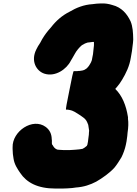

<svg xmlns="http://www.w3.org/2000/svg" viewBox="-20 -853 795 1112"><path d="M522 -571C520.5 -560.3 519.4 -549.7 518.6 -539L514.6 -519C513.1 -498.5 503.4 -484.9 493.8 -470L483.4 -458C481.8 -456.6 467.7 -447 465.2 -447C463.1 -446.3 461.7 -446 461 -446C460.2 -445.3 459.5 -445 458.8 -445C452 -444.3 445.8 -443.3 440.2 -442H434.2C432.1 -441.3 429.4 -441 426 -441H407C404.4 -441 396 -404 381.9 -330C366.3 -255.3 359.9 -218 362.5 -218H363.5L363.7 -219C363.6 -218.3 363.9 -218 364.5 -218H372C375 -218 378.7 -217.3 383.1 -216C406.2 -212 422.7 -198.8 438.7 -189C457.6 -175.5 475.2 -167.3 484.9 -145L491 -130C492.9 -121.6 495.1 -99.7 496.2 -96C494.8 -89.2 495.4 -81.4 494.6 -73C491.2 -56 492 -45.1 489.4 -32L485.8 -14C485.7 -13.3 485.2 -12.7 484.4 -12L484.2 -11C483.9 -9.7 483.4 -8.7 482.6 -8C471.3 1.4 468.6 3.4 458.2 9H457.2C450.3 10.3 444.4 11.3 439.6 12L417.2 14C412.4 14.7 407.7 15 403 15C397.5 15.7 391.8 16 385.8 16H345.8C340.5 16 334.9 15.7 329 15C325 15 320.7 14.7 316.2 14C314.2 14 312.3 13.7 310.4 13C296.4 6.9 290.8 -1.7 284.6 -13C279 -16.1 280.1 -30.4 280.6 -38L279.6 -48C278.9 -78 267.2 -101.3 244.6 -118C169.5 -173.2 50.4 -92.9 53 0L53 10C53 29.3 55.4 49.6 58.6 67C63.9 100.1 80.7 124.5 97.2 149C134.6 204.3 197.3 239 301.3 239H341.3C361.3 239 378.5 237.3 397.9 236L419.5 233C465.3 230 502.9 217.1 537.3 199C571.2 179.9 618.2 146.4 643.6 117C658.5 98.9 670.7 78.6 683.4 58C693.1 39 703.9 10.3 708.8 -14L712.8 -34L717.2 -66C717.4 -70.7 718 -76.7 718.8 -84C723.5 -115.5 724.7 -142.1 721.1 -166C721.7 -168.7 721.6 -172.3 720.8 -177C710.8 -240.9 687.9 -299.5 647.5 -338L657.9 -350C668.3 -362 678 -375.7 687.1 -391C709.5 -428.4 730.1 -469.4 737.8 -520C740.3 -532.7 742.5 -545 744.2 -557L747.4 -583C749.5 -597 750.9 -610.7 751.6 -624C751 -664 748.8 -699.2 736.5 -729C716.6 -771.7 684.9 -810.6 630.5 -824C610.7 -830.2 589.6 -834.5 562.3 -833C548.2 -833 530 -830.9 516.5 -829C465.1 -826 421.6 -807.9 382.7 -785C339.6 -763.3 304.7 -732.6 275.7 -695L260.1 -677C243.4 -657.1 226.9 -633 214.4 -608C213.4 -606.7 212.9 -605.7 212.8 -605C203.6 -591.9 196.8 -580 190 -566C156.7 -498.7 190.9 -441.6 236.6 -426.5C299.5 -405.7 365.8 -452 390 -501C397.6 -515.2 406.5 -527.1 414.4 -543C423.1 -559.4 439.6 -579 454 -591C459 -593.3 470.1 -599.9 472 -601L482.8 -605L489.2 -607H492.2C499.6 -607.7 507.5 -608.7 515.8 -610H523.8L523.6 -609C524.1 -608.3 524.3 -607.7 524.2 -607C524.4 -597.2 524.6 -584.1 522 -571Z"/></svg>

Font: Smoothie
Style: BlkIt
Weight: 900
Foundry: Cannot Into Space Fonts
Version: Version 0.8